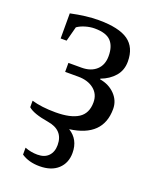

<svg xmlns="http://www.w3.org/2000/svg" viewBox="-128 -544 651 814"><g transform="rotate(20 197.5 -137.0)"><path d="M150.4 196.8Q101.6 196.8 68.4 174.3V143.1Q95.7 153.8 125 153.8Q157.7 153.8 175 135.5Q192.4 117.2 192.4 86.4Q192.4 19 119.6 7.3Q51.3 -3.9 28.3 -24.9V-54.2Q73.2 -41 136.2 -41Q204.1 -41 238.8 -63.5Q273.4 -85.9 273.4 -135.7Q273.4 -172.9 246.1 -194.6Q218.8 -216.3 174.8 -216.3H116.2V-256.8H175.3Q217.3 -256.8 241.9 -279.3Q266.6 -301.8 266.6 -341.8Q266.6 -386.2 244.9 -409.2Q223.1 -432.1 171.4 -432.1Q151.4 -432.1 129.9 -425.8Q108.4 -419.4 94.2 -409.2L76.7 -342.8H49.8V-456.1Q120.6 -471.2 174.8 -471.2Q267.1 -471.2 309.1 -441.4Q351.1 -411.6 351.1 -348.1Q351.1 -308.6 327.6 -281.5Q304.2 -254.4 266.1 -240.2V-237.3Q307.6 -230.5 334.5 -202.9Q361.3 -175.3 361.3 -137.7Q361.3 -13.2 215.3 6.3Q263.2 35.6 263.2 96.2Q263.2 141.6 233.4 169.2Q203.6 196.8 150.4 196.8Z"/></g></svg>

Font: Tinos
Style: Regular
Weight: 400
Designer: Steve Matteson
Foundry: Monotype Imaging Inc.
Version: Version 1.23